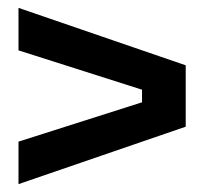

<svg xmlns="http://www.w3.org/2000/svg" viewBox="-20 -581 515 488"><path d="M27 -113V-221L341 -321V-353L27 -453V-561L452 -415V-259Z"/></svg>

Font: Mozilla Headline ExtraLight
Style: Regular
Weight: 200
Designer: Studio DRAMA
Foundry: Studio DRAMA
Version: Version 1.000